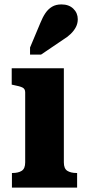

<svg xmlns="http://www.w3.org/2000/svg" viewBox="-20 -849 392 869"><path d="M269 -540V-114Q269 -86 284.5 -76Q300 -66 327 -66H329V0H34V-66H36Q63 -66 78.5 -76Q94 -86 94 -114V-431Q94 -447 81.5 -453Q69 -459 42 -464L33 -466V-540ZM163 -746Q173 -771 185.5 -789.5Q198 -808 215.5 -818.5Q233 -829 258 -829Q292 -829 312 -809.5Q332 -790 332 -762Q332 -743 323.5 -726.5Q315 -710 300 -695.5Q285 -681 265 -669L166 -602H116V-634Z"/></svg>

Font: Roboto Serif
Style: Bold
Weight: 700
Designer: Greg Gazdowicz
Foundry: Commercial Type
Version: Version 1.008